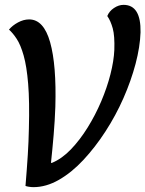

<svg xmlns="http://www.w3.org/2000/svg" viewBox="-20 -760 599 791"><path d="M118 11Q109 11 99.5 9.5Q90 8 85 6Q91 -66 94.5 -122Q98 -178 99 -230Q102 -342 96 -414.5Q90 -487 77.5 -531Q65 -575 49 -599.5Q33 -624 17 -638Q31 -655 54 -667.5Q77 -680 100 -680Q160 -680 186.5 -586Q213 -492 208 -320Q206 -263 201 -204Q196 -145 190 -89H194Q235 -106 272 -144.5Q309 -183 341 -234.5Q373 -286 397 -342.5Q421 -399 435 -454Q449 -509 451 -554Q453 -612 444.5 -643Q436 -674 422 -694Q430 -714 449.5 -727Q469 -740 489 -740Q561 -740 559 -627Q557 -567 538.5 -497Q520 -427 488.5 -355.5Q457 -284 414.5 -218.5Q372 -153 323.5 -101Q275 -49 222.5 -19Q170 11 118 11Z"/></svg>

Font: Sansita Swashed
Style: Regular
Weight: 400
Designer: Pablo Cosgaya
Foundry: Omnibus-Type
Version: Version 1.003; ttfautohint (v1.8.3)